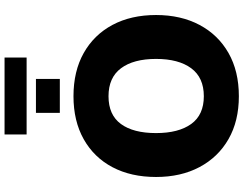

<svg xmlns="http://www.w3.org/2000/svg" viewBox="-133 -926 1070 844"><g transform="rotate(-90 402.0 -504.0)"><path d="M46 -353Q46 -463 89 -544.5Q132 -626 212 -671Q292 -716 401 -716Q511 -716 591 -671Q671 -626 714.5 -544.5Q758 -463 758 -353Q758 -244 714.5 -162Q671 -80 591 -34.5Q511 11 401 11Q292 11 212.5 -34.5Q133 -80 89.5 -162Q46 -244 46 -353ZM239 -353Q239 -254 279 -198.5Q319 -143 401 -143Q483 -143 524 -198.5Q565 -254 565 -353Q565 -452 524 -507Q483 -562 401 -562Q319 -562 279 -507.5Q239 -453 239 -353ZM233 -922V-1019H571V-922ZM328 -776V-881H477V-776Z"/></g></svg>

Font: Mulish ExtraLight Black
Style: Regular
Weight: 900
Version: Version 3.603